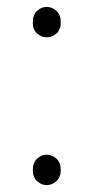

<svg xmlns="http://www.w3.org/2000/svg" viewBox="-20 -523 271 556"><path d="M115 -415Q100 -415 87.5 -426Q75 -437 75 -458Q75 -480 87.5 -491.5Q100 -503 115 -503Q131 -503 143.5 -491.5Q156 -480 156 -458Q156 -437 143.5 -426Q131 -415 115 -415ZM115 13Q100 13 87.5 1.5Q75 -10 75 -30Q75 -52 87.5 -63.5Q100 -75 115 -75Q131 -75 143.5 -63.5Q156 -52 156 -30Q156 -10 143.5 1.5Q131 13 115 13Z"/></svg>

Font: Noto Sans TC Thin Thin
Style: Regular
Weight: 250
Version: Version 2.004-H2;hotconv 1.0.118;makeotfexe 2.5.65603